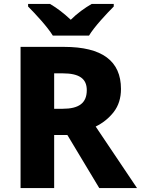

<svg xmlns="http://www.w3.org/2000/svg" viewBox="-20 -951 713 971"><path d="M430.2 -771C457 -815.9 521 -883.8 555.2 -918V-931.2H443.8C409.2 -911.1 371.1 -884.3 337.9 -851.1C302.2 -884.3 269.5 -909.7 232.9 -931.2H122.1V-918C158.7 -881.3 219.2 -816.4 247.1 -771ZM84 -713.9V0H253.9V-268.1H320.8L481.9 0H672.9L463.9 -311C500.5 -329.1 531.2 -353.5 555.7 -385.3C579.6 -416.5 591.8 -455.1 591.8 -501C591.8 -643.1 496.1 -713.9 304.2 -713.9ZM296.9 -580.1C382.3 -580.1 418.9 -552.2 418.9 -495.1C418.9 -429.2 378.4 -400.9 296.9 -400.9H253.9V-580.1Z"/></svg>

Font: Noto Reveo Sans
Style: Regular
Weight: 800
Designer: Monotype Design Team
Foundry: Monotype Imaging Inc.
Version: Version 2.007